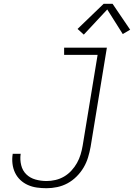

<svg xmlns="http://www.w3.org/2000/svg" viewBox="-20 -987 708 1015"><path d="M226 8Q200 8 175 4.5Q150 1 127.5 -9Q105 -19 87.5 -35.5Q70 -52 59.5 -74Q49 -96 46 -121.5Q43 -147 47 -172Q47 -172 47 -172.5Q47 -173 47 -174H90Q90 -173 89.5 -173Q89 -173 89 -172Q85 -143 92 -114Q99 -85 119 -65.5Q139 -46 167.5 -38Q196 -30 226 -30Q249 -30 273 -35.5Q297 -41 318.5 -53.5Q340 -66 357.5 -85Q375 -104 387 -125.5Q399 -147 406 -170Q413 -193 417 -217L496 -697H319V-735H545L459 -211Q454 -183 445.5 -155Q437 -127 422 -101.5Q407 -76 385 -54Q363 -32 337 -18Q311 -4 282.5 2Q254 8 226 8ZM423 -804 390 -834 528 -967H575L668 -830L629 -807L547 -937Z"/></svg>

Font: Iosevka Curly Slab XLtExObl
Style: Regular
Weight: 200
Width: 7
Italic angle: -9°
Monospace: yes
Designer: Belleve Invis
Foundry: Belleve Invis
Version: Version 11.0.0; ttfautohint (v1.8.3)